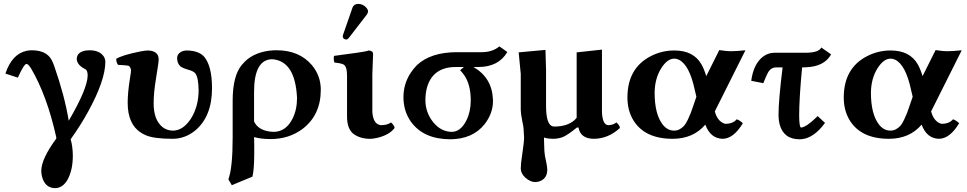

<svg xmlns="http://www.w3.org/2000/svg" viewBox="-20 -703 4965 986"><path d="M521 -386.2Q521 -290.5 432.1 -128.9Q393.1 -58.1 342.8 12.2Q353.5 48.3 354 96.2Q354 172.4 325.2 222.7Q300.8 262.2 264.2 263.2Q210.4 263.2 195.3 202.1Q191.9 187.5 191.9 173.8Q192.9 111.8 269 8.8V2Q221.2 -212.9 139.2 -352.1Q125 -374 116.2 -375Q102.5 -373.5 71.8 -304.2L7.8 -325.2Q42 -427.2 118.2 -442.4Q130.9 -444.8 143.1 -444.8Q218.8 -444.8 245.6 -394.5Q252.4 -381.3 258.8 -362.8Q312 -210.9 333 -83Q429.7 -248.5 430.2 -315.9Q429.7 -341.8 418.9 -347.2Q384.8 -363.3 376 -388.7Q374.5 -394.5 374 -398.9Q374 -436.5 422.9 -443.8Q431.6 -444.8 439.9 -444.8Q492.2 -444.8 513.7 -411.6Q520.5 -399.4 521 -386.2Z M1068.8 -250Q1068.8 -105 982.4 -32.7Q930.7 9.3 867.7 9.8Q770 9.8 728 -8.8Q715.8 -14.2 704.6 -21Q635.7 -64.9 635.7 -174.8Q635.7 -225.6 646 -291Q647.5 -301.8 649.9 -316.9Q652.8 -333 652.8 -340.8Q651.9 -357.9 640.6 -365.2Q635.7 -367.2 585.9 -370.1Q577.6 -381.3 576.7 -400.9Q608.9 -420.4 699.2 -438.5Q726.6 -443.8 739.7 -443.8Q793.9 -441.9 794.9 -398.9Q794.9 -382.3 781.7 -303.7Q781.2 -299.8 780.8 -296.9Q769 -228 769 -171.9Q769 -87.4 814.5 -50.3Q837.9 -32.2 867.7 -32.2Q917.5 -32.2 956.1 -87.4Q958.5 -90.8 960 -92.8Q999.5 -155.8 1000 -237.8Q999.5 -301.8 983.9 -325.2Q974.1 -337.9 945.8 -345.2Q918.5 -353 905.8 -362.8Q890.1 -377.4 889.6 -403.8Q889.6 -428.7 917 -439.9Q927.7 -443.8 939 -443.8Q1002 -442.9 1029.8 -410.2Q1068.8 -361.3 1068.8 -250Z M1505.4 -200.2Q1496.1 -391.6 1376.5 -398.9Q1285.2 -396.5 1284.7 -231.9V-79.1Q1304.7 -35.6 1366.2 -27.3Q1375.5 -25.9 1384.8 -25.9Q1448.2 -25.9 1482.4 -93.8Q1505.4 -139.6 1505.4 -200.2ZM1276.4 204.1 1170.4 248 1152.8 217.8Q1174.8 159.7 1174.8 2.9V-186Q1174.8 -314 1222.2 -370.1Q1228.5 -377.4 1236.8 -386.2Q1291.5 -439.9 1387.7 -444.8Q1395 -445.3 1401.4 -444.8Q1516.6 -444.8 1582 -368.2Q1627.4 -313.5 1627.4 -242.2Q1627.4 -112.3 1533.7 -41Q1464.8 10.7 1370.6 11.2Q1321.3 11.2 1284.7 1Q1284.7 6.3 1285.2 17.6Q1285.6 30.3 1285.6 36.1V86.9Q1285.2 169.4 1276.4 204.1Z M1819.3 -683.1Q1844.2 -683.1 1862.3 -662.6Q1869.6 -653.3 1870.1 -645Q1869.1 -635.7 1865.2 -629.9L1771 -507.8Q1764.6 -500.5 1760.3 -500Q1746.1 -500 1740.7 -510.7Q1740.2 -512.7 1740.2 -514.2Q1740.7 -520 1741.2 -522.9L1791 -666Q1798.3 -682.1 1819.3 -683.1ZM1892.1 -127Q1897 -64.5 1936 -60.1Q1969.7 -60.5 1988.3 -74.2Q2005.9 -58.1 2006.3 -45.9Q1981.4 -11.2 1919.9 4.4Q1896.5 10.3 1875 9.8Q1824.7 8.3 1792 -18.1Q1762.2 -44.4 1762.2 -105V-314Q1762.2 -361.3 1744.6 -371.6Q1731.9 -378.4 1697.3 -381.8Q1691.9 -399.4 1695.3 -416Q1846.2 -435.5 1866.2 -441.4Q1870.6 -442.9 1873 -443.8Q1895 -442.4 1896 -426.8Q1896 -425.3 1892.1 -321.3Z M2299.8 -25.9Q2345.7 -25.9 2375.5 -85.4Q2397.5 -130.4 2397.5 -187Q2397.5 -269 2363.3 -317.9Q2353.5 -331.1 2342.8 -342.8Q2344.7 -343.8 2346.7 -345.5Q2348.6 -347.2 2350.6 -349.1Q2352.5 -351.1 2354.5 -352.5Q2356.4 -354 2358.2 -355Q2359.9 -356 2360.4 -357.4L2360.8 -358.9H2320.8Q2203.1 -358.9 2172.9 -253.9Q2164.6 -223.6 2164.6 -189Q2164.6 -124.5 2206.5 -73.2Q2246.1 -26.4 2299.8 -25.9ZM2121.6 -369.1Q2192.4 -434.6 2325.7 -435.1H2455.6Q2509.8 -435.5 2544.4 -464.8L2585.4 -436Q2540.5 -359.4 2437.5 -358.9H2411.6Q2506.3 -303.7 2511.2 -194.8Q2511.2 -189 2511.7 -184.1Q2511.7 -121.1 2468.8 -65.4Q2407.7 11.2 2293.5 12.2Q2156.2 12.2 2091.3 -76.7Q2051.8 -131.3 2051.8 -205.1Q2052.2 -297.9 2121.6 -369.1Z M2950.7 -48.3 2942.4 -47.9Q2891.6 -6.8 2868.7 1.5Q2845.7 9.8 2819.3 9.8Q2789.6 9.3 2773.4 2.9Q2773.9 14.2 2774.4 37.1Q2774.9 77.6 2778.3 96.2Q2790 147.9 2790.5 168Q2790.5 215.8 2748 229Q2737.8 231.9 2727.5 231.9Q2703.1 231.9 2676.3 208Q2654.8 187 2654.3 163.1Q2654.3 136.7 2661.6 91.8Q2671.4 26.4 2671.4 3.9Q2671.4 -4.4 2669.9 -22.9Q2668.9 -38.1 2668.5 -45.9Q2667.5 -56.2 2662.1 -81.1Q2654.3 -121.6 2654.3 -137.2V-323.2L2643.6 -434.1L2781.2 -446.8Q2781.2 -445.8 2784.2 -342.8V-160.2Q2784.2 -61 2819.8 -53.7Q2823.7 -53.2 2827.6 -53.2Q2893.1 -53.2 2930.7 -86.4Q2937 -92.8 2941.4 -98.1V-434.1L3071.3 -448.2V-127Q3074.2 -62 3103.5 -60.1Q3127.9 -60.5 3145.5 -74.2Q3163.1 -58.1 3163.6 -45.9Q3103.5 9.8 3028.3 9.8Q2960.9 8.8 2950.7 -48.3Z M3556.2 -206.1 3547.9 -241.2Q3520.5 -370.1 3465.8 -396.5Q3454.1 -401.9 3442.9 -401.9Q3407.2 -401.9 3376 -353Q3342.3 -299.8 3341.8 -226.1Q3341.8 -115.7 3384.3 -62Q3408.7 -32.2 3441.9 -32.2Q3458 -32.2 3470.9 -39.6Q3483.9 -46.9 3492.9 -56.9Q3502 -66.9 3512 -87.9Q3522 -108.9 3527.6 -123.5Q3533.2 -138.2 3543 -167.5ZM3442.9 -443.8Q3542 -443.8 3582.5 -372.1Q3596.2 -347.7 3606.9 -312L3673.8 -445.8Q3712.4 -439.9 3731 -439.9Q3760.3 -439.9 3808.1 -444.8L3650.9 -130.9Q3663.6 -83 3697.3 -69.3Q3702.6 -67.4 3706.1 -66.9Q3744.6 -67.9 3763.2 -90.3Q3775.9 -87.4 3794.9 -70.3Q3747.1 9.3 3690.9 9.8Q3628.4 8.3 3602.1 -63Q3540 9.8 3434.1 9.8Q3288.6 9.8 3230.5 -88.9Q3202.1 -138.2 3202.1 -202.1Q3202.1 -353.5 3322.8 -415Q3379.4 -443.8 3442.9 -443.8Z M3956.1 -432.1H4120.1Q4185.1 -433.1 4197.8 -459L4248 -423.8Q4213.4 -360.4 4116.7 -357.4Q4109.4 -357.4 4103 -356.9H4099.1Q4084 -196.3 4084 -108.9Q4084.5 -48.8 4093.8 -47.9Q4121.1 -49.8 4179.2 -106.9L4216.8 -71.8Q4158.7 6.8 4096.2 11.7Q4090.3 12.2 4085.9 12.2Q4003.9 12.2 3983.4 -65.4Q3978 -86.9 3978 -111.8Q3978 -188 3999 -356.9H3965.8Q3939 -356.9 3923.8 -330.1Q3915.5 -314.9 3899.9 -275.9L3837.9 -288.1Q3849.1 -373 3897 -411.1Q3923.3 -431.6 3956.1 -432.1Z M4667 -206.1 4658.7 -241.2Q4631.3 -370.1 4576.7 -396.5Q4564.9 -401.9 4553.7 -401.9Q4518.1 -401.9 4486.8 -353Q4453.1 -299.8 4452.6 -226.1Q4452.6 -115.7 4495.1 -62Q4519.5 -32.2 4552.7 -32.2Q4568.8 -32.2 4581.8 -39.6Q4594.7 -46.9 4603.8 -56.9Q4612.8 -66.9 4622.8 -87.9Q4632.8 -108.9 4638.4 -123.5Q4644 -138.2 4653.8 -167.5ZM4553.7 -443.8Q4652.8 -443.8 4693.4 -372.1Q4707 -347.7 4717.8 -312L4784.7 -445.8Q4823.2 -439.9 4841.8 -439.9Q4871.1 -439.9 4918.9 -444.8L4761.7 -130.9Q4774.4 -83 4808.1 -69.3Q4813.5 -67.4 4816.9 -66.9Q4855.5 -67.9 4874 -90.3Q4886.7 -87.4 4905.8 -70.3Q4857.9 9.3 4801.8 9.8Q4739.3 8.3 4712.9 -63Q4650.9 9.8 4544.9 9.8Q4399.4 9.8 4341.3 -88.9Q4313 -138.2 4313 -202.1Q4313 -353.5 4433.6 -415Q4490.2 -443.8 4553.7 -443.8Z"/></svg>

Font: Linux Libertine O
Style: Bold
Weight: 700
Designer: Philipp H. Poll
Foundry: Philipp H. Poll
Version: Version 5.0.0